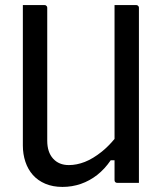

<svg xmlns="http://www.w3.org/2000/svg" viewBox="-20 -720 640 756"><path d="M527 0H442Q440 0 438 -0.5Q436 -1 435 -2Q434 -3 433 -4Q432 -5 431.5 -7Q431 -9 431 -11V-89H416Q392 -54 362.5 -31Q333 -8 298.5 4Q264 16 226 16Q188 16 158.5 3.5Q129 -9 109.5 -31Q90 -53 80 -83Q70 -113 70 -147V-700H155Q159 -700 161 -698.5Q163 -697 164.5 -695Q166 -693 166 -689V-166Q166 -121 189 -95.5Q212 -70 251 -70Q282 -70 314 -82.5Q346 -95 381 -123Q406 -143 431 -173V-700H516Q520 -700 522 -698.5Q524 -697 525.5 -695Q527 -693 527 -689Z"/></svg>

Font: Code D OnePiece
Style: Regular
Weight: 400
Version: Version 1.085; ttfautohint (v1.8.4.7-5d5b);Nerd Fonts 3.0.2